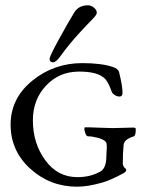

<svg xmlns="http://www.w3.org/2000/svg" viewBox="-20 -692 547 724"><path d="M207 -479Q191 -457 180 -457Q167 -457 167 -470Q167 -480 202.5 -544.5Q238 -609 260 -645Q277 -672 311 -672Q324 -672 334.5 -663Q345 -654 345 -644Q345 -636 328.5 -619.5Q312 -603 276.5 -564.5Q241 -526 207 -479ZM272 -24Q322 -24 360 -46Q381 -60 381 -102Q381 -108 382 -122.5Q383 -137 382.5 -145Q382 -153 379 -157Q370 -167 348.5 -172.5Q327 -178 312 -178Q303 -178 298 -204Q298 -212 301 -212Q322 -212 354 -210.5Q386 -209 405 -209Q421 -209 446 -210Q471 -211 483 -211Q492 -211 492 -205Q492 -181 485 -178Q448 -167 446 -145Q443 -113 443 -74Q443 -70 447 -63Q448 -61 452 -57.5Q456 -54 456 -52Q456 -44 446 -39Q398 -13 367 -4Q312 12 271 12Q169 12 94.5 -55.5Q20 -123 20 -222Q20 -321 101.5 -387.5Q183 -454 290 -454Q361 -454 404 -440Q426 -433 429 -420Q442 -368 442 -342Q442 -328 431 -328Q421 -328 412 -334Q403 -340 401 -347Q390 -378 378 -393Q351 -423 275 -422Q202 -421 153 -368.5Q104 -316 104 -238Q104 -152 150.5 -88Q197 -24 272 -24Z"/></svg>

Font: EB Garamond
Style: SC
Weight: 400
Version: Version 000.010